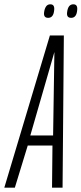

<svg xmlns="http://www.w3.org/2000/svg" viewBox="-48 -873 379 893"><path d="M-28 0 184 -708H249L243 0H194L196 -196H81L21 0ZM93 -243H199L205 -631ZM283 -790Q261 -790 264 -815Q268 -853 293 -853Q314 -853 311 -826Q308 -790 283 -790ZM176 -790Q154 -790 157 -815Q159 -832 166 -842.5Q173 -853 186 -853Q207 -853 204 -826Q201 -790 176 -790Z"/></svg>

Font: Georama ExtraCondensed Light
Style: Italic
Weight: 300
Width: 2
Italic angle: -9°
Designer: Jean-Baptiste Levee
Foundry: Production Type
Version: Version 1.000